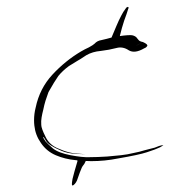

<svg xmlns="http://www.w3.org/2000/svg" viewBox="-20 -535 548 570"><path d="M314.5 -412.1Q310.5 -414.1 310.5 -418.9Q310.5 -423.8 314.5 -431.6Q321.3 -447.3 325.2 -457Q333 -475.6 339.8 -488.3Q345.7 -500 352.5 -508.8Q355.5 -513.7 358.4 -514.6Q359.4 -514.6 359.4 -513.7Q362.3 -513.7 362.3 -511.7Q362.3 -510.7 361.3 -510.7Q356.4 -494.1 348.6 -473.6Q341.8 -453.1 335.9 -428.7Q335.9 -427.7 336.9 -422.9Q337.9 -418 337.9 -417Q340.8 -412.1 331.1 -411.1Q328.1 -411.1 326.2 -411.1Q319.3 -411.1 314.5 -412.1ZM231.4 -61.5Q234.4 -59.6 234.4 -56.6Q233.4 -53.7 230.5 -48.8Q223.6 -40 222.7 -37.1Q219.7 -30.3 216.8 -22.5Q213.9 -14.6 210.9 -5.9Q207 7.8 198.2 14.6Q196.3 15.6 195.3 15.6Q193.4 15.6 193.4 11.7Q193.4 6.8 195.3 -3.9Q198.2 -15.6 201.2 -26.4Q204.1 -37.1 210 -56.6Q210 -57.6 209 -61.5Q209 -65.4 209 -66.4Q210 -69.3 215.8 -69.3Q221.7 -69.3 231.4 -61.5ZM404.3 -410.2Q419.9 -403.3 417 -398.4Q414.1 -393.6 408.2 -391.6Q379.9 -375 362.3 -385.7Q344.7 -397.5 326.2 -392.6Q303.7 -386.7 279.3 -383.8Q254.9 -381.8 236.3 -371.1Q215.8 -357.4 210 -354.5Q203.1 -350.6 184.6 -338.9Q166 -325.2 153.3 -309.6Q141.6 -293 124 -261.7Q119.1 -248 115.2 -236.3Q111.3 -223.6 108.4 -209Q105.5 -198.2 103.5 -186.5Q101.6 -175.8 102.5 -164.1Q102.5 -154.3 115.2 -128.9Q127 -103.5 156.2 -92.8Q184.6 -80.1 209 -79.1Q234.4 -77.1 234.4 -77.1Q234.4 -77.1 207 -78.1Q180.7 -79.1 161.1 -87.9Q124 -103.5 116.2 -117.2Q109.4 -129.9 108.4 -127.9Q108.4 -127.9 108.4 -126Q109.4 -124 115.2 -115.2Q121.1 -108.4 136.7 -94.7Q153.3 -81.1 189.5 -74.2Q224.6 -67.4 246.1 -68.4Q268.6 -68.4 297.9 -70.3Q318.4 -72.3 338.9 -74.2Q358.4 -76.2 377.9 -81.1Q393.6 -84 409.2 -88.9Q423.8 -92.8 439.5 -96.7Q444.3 -98.6 452.1 -101.6Q460 -104.5 465.8 -103.5Q465.8 -104.5 455.1 -97.7Q443.4 -91.8 416 -83Q392.6 -75.2 330.1 -64.5Q291 -56.6 251 -56.6Q227.5 -56.6 204.1 -59.6Q172.9 -62.5 145.5 -74.2Q118.2 -85.9 101.6 -110.4Q85 -133.8 82 -162.1Q81.1 -169.9 81.1 -177.7Q81.1 -197.3 85.9 -215.8Q97.7 -272.5 135.7 -313.5Q173.8 -354.5 219.7 -381.8Q231.4 -388.7 244.1 -394.5Q256.8 -401.4 260.7 -405.3Q268.6 -414.1 281.2 -416Q294.9 -418.9 319.3 -425.8Q352.5 -430.7 366.2 -430.7Q372.1 -430.7 375 -429.7Q383.8 -426.8 386.7 -421.9Q388.7 -418.9 391.6 -416Q394.5 -412.1 404.3 -410.2Q404.3 -410.2 389.6 -402.3Q375 -393.6 365.2 -388.7Q365.2 -388.7 404.3 -410.2Z"/></svg>

Font: Margalida Font
Style: Regular
Weight: 400
Designer: Mateu Riera. mateurierasureda@hotmail.com
Version: Version 1.0